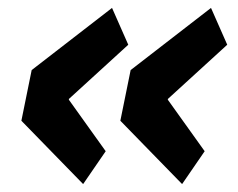

<svg xmlns="http://www.w3.org/2000/svg" viewBox="-20 -514 602 485"><path d="M247 -132 190 -49 34 -209 60 -337 263 -494 304 -401 154 -264V-262ZM497 -132 440 -49 284 -209 310 -337 513 -494 554 -401 404 -264V-262Z"/></svg>

Font: IBM Plex Sans
Style: Italic
Weight: 400
Italic angle: -11.31°
Designer: Mike Abbink, Paul van der Laan, Pieter van Rosmalen
Foundry: Bold Monday
Version: Version 3.201